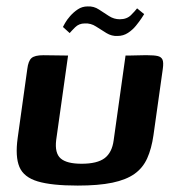

<svg xmlns="http://www.w3.org/2000/svg" viewBox="-20 -572 548 598"><path d="M192 -399 155 -136Q150 -95 169 -78.5Q188 -62 234 -62Q283 -62 306 -79.5Q329 -97 334 -135L371 -399Q372 -399 381.5 -399Q391 -399 404 -399.5Q417 -400 427.5 -400Q438 -400 440 -400Q460 -400 471 -397.5Q482 -395 486 -386.5Q490 -378 487 -357L458 -151Q452 -109 438.5 -79Q425 -49 399 -30.5Q373 -12 330 -3Q287 6 222 6Q141 6 97.5 -7Q54 -20 40.5 -52Q27 -84 35 -142L65 -357Q68 -382 78 -391Q88 -400 115 -400Q135 -400 153.5 -399.5Q172 -399 192 -399ZM346 -460Q328 -459 311.5 -469Q295 -479 279 -489.5Q263 -500 244 -499Q226 -499 214 -487Q202 -475 197 -469L176 -488Q177 -490 182.5 -500Q188 -510 198.5 -522Q209 -534 222.5 -543Q236 -552 253 -552Q272 -553 288 -542.5Q304 -532 319.5 -522Q335 -512 353 -512Q375 -512 388 -525Q401 -538 407 -546L429 -528Q428 -526 421 -515.5Q414 -505 403.5 -492Q393 -479 378.5 -469.5Q364 -460 346 -460Z"/></svg>

Font: Genos SemiBold
Style: Italic
Weight: 600
Italic angle: -8°
Version: Version 1.010